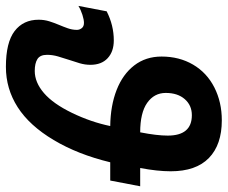

<svg xmlns="http://www.w3.org/2000/svg" viewBox="-88 -688 779 657"><g transform="rotate(90 301.5 -359.5)"><path d="M590.8 -347.2H528.3Q501.5 -236.3 452.1 -153.6Q402.8 -70.8 339.8 -30.5Q276.9 9.8 201.7 9.8Q118.2 9.8 79.3 -20Q40.5 -49.8 40.5 -102.1Q40.5 -121.6 45.9 -138.7Q51.3 -155.8 57.9 -171.4Q64.5 -187 69.8 -202.1Q75.2 -217.3 75.2 -233.4Q75.2 -242.2 69.3 -249.8Q63.5 -257.3 51.3 -257.3Q40.5 -257.3 23.7 -252Q6.8 -246.6 -6.8 -238.3L11.7 -335Q59.6 -359.4 111.3 -359.4Q149.4 -359.4 172.1 -338.4Q194.8 -317.4 194.8 -279.3Q194.8 -261.2 189.5 -242.9Q184.1 -224.6 177.7 -205.8Q171.4 -187 166 -168.2Q160.6 -149.4 160.6 -130.9Q160.6 -107.4 175 -98.1Q189.5 -88.9 215.8 -88.9Q254.9 -88.9 291.5 -120.4Q328.1 -151.9 359.4 -216.6Q390.6 -281.2 404.3 -347.2Q334.5 -348.1 280.8 -369.1Q227.1 -390.1 196.8 -429.4Q166.5 -468.8 166.5 -522.9Q166.5 -583.5 194.1 -630.6Q221.7 -677.7 272 -703.4Q322.3 -729 384.8 -729Q468.3 -729 513.7 -684.8Q559.1 -640.6 559.1 -554.2Q559.1 -508.8 547.9 -449.7H610.4ZM425.8 -449.7Q437 -506.8 437 -543.9Q437 -626.5 367.2 -626.5Q333.5 -626.5 312.3 -602.3Q291 -578.1 291 -537.1Q291 -497.6 325 -473.6Q358.9 -449.7 425.8 -449.7Z"/></g></svg>

Font: Liberation Sans
Style: Bold Italic
Weight: 700
Italic angle: -12°
Designer: Steve Matteson
Foundry: Ascender Corporation
Version: Version 2.1.5